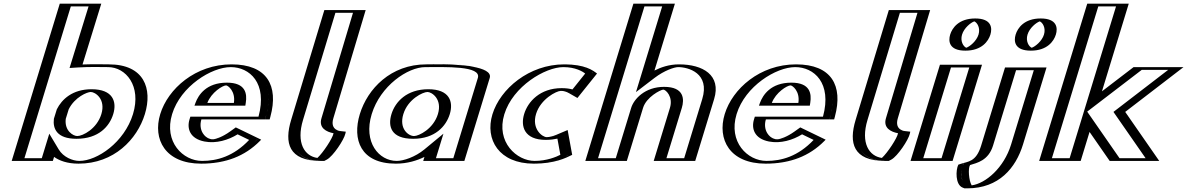

<svg xmlns="http://www.w3.org/2000/svg" viewBox="-20 -880 6492 1050"><path d="M559.3 -256C537.9 -186 474.6 -136 402.6 -136C342.2 -136 308 -174.3 314.8 -230.9L330.5 -281.6C359 -338.7 418.5 -377 476.3 -377C543.3 -377 581 -327 559.3 -256ZM69 0H244L261.7 -58C286.9 -16 339.4 15 409.4 15C559.4 15 701.4 -106 747.3 -256C793.1 -406 725.4 -528 575.4 -528C545.2 -528 476.2 -530.5 405.9 -526L508.9 -860H331.9ZM398 -121C478 -121 550.5 -178.3 574.3 -256C598.5 -335.2 555.8 -392 480.8 -392C415.3 -392 348.4 -348 315.9 -283L299.4 -229.5C291.7 -165.1 329.9 -121 398 -121ZM88.6 -15 342.3 -845H489.3L386 -510L402.3 -511C471.7 -515.5 540.1 -513 570.8 -513C711.6 -513 776 -399 732.3 -256C688.6 -113 554.9 0 414 0C348.4 0 299.2 -29.2 275.9 -68.1L258.6 -96.9L233.6 -15ZM299.4 -229.5 315.9 -283C348.4 -348 415.3 -392 480.8 -392C555.8 -392 598.5 -335.2 574.3 -256C550.5 -178.3 478 -121 398 -121C329.9 -121 291.7 -165.1 299.4 -229.5ZM88.6 -15H233.6L258.6 -96.9L275.9 -68.1C299.2 -29.2 348.4 0 414 0C554.9 0 688.6 -113 732.3 -256C776 -399 711.6 -513 570.8 -513C540.1 -513 471.7 -515.5 402.3 -511L386 -510L489.3 -845H342.3ZM559.3 -256C581 -327 543.2 -377 476.3 -377C418.5 -377 359 -338.7 330.5 -281.6L314.8 -230.9C308 -174.4 342.2 -136 402.6 -136C474.5 -136 537.9 -186.1 559.3 -256ZM69 0 331.9 -860H508.9L405.9 -526C476.2 -530.5 545.2 -528 575.4 -528C725.4 -528 793.1 -406 747.3 -256C701.4 -106 559.4 15 409.4 15C339.4 15 286.9 -16 261.7 -58L244 0ZM398 -121C520.1 -121 579 -189.6 599.3 -256C619.9 -323.6 598.3 -392 480.8 -392C376.5 -392 318 -337.1 290.7 -282.1L274.7 -230.3C268.1 -176 291.2 -121 398 -121ZM113.6 -15 367.3 -845H464.3L360.4 -508.2L408.2 -511.2C472.3 -515.3 536.7 -513 570.8 -513C668.1 -513 754.5 -410.3 707.3 -256C660.1 -101.7 511.4 0 414 0C376.5 0 326 -21.2 301.1 -62.8L249.5 -148.9L208.6 -15ZM339.6 -230 355.8 -282.5C389.4 -349.5 457.3 -377 476.3 -377C500.6 -377 559.5 -338.6 534.3 -256C509.4 -174.7 432.1 -136 402.6 -136C381 -136 331.6 -163.6 339.6 -230ZM44 0H269L275.7 -21.9C304.1 -1.8 346.8 15 409.4 15C602.8 15 729.9 -117.3 772.3 -256C814.7 -394.7 768.9 -528 575.4 -528C552.7 -528 493.9 -529.8 431.3 -527.4L533.9 -860H306.9Z M1088.9 -317C1106.3 -364 1155.3 -413 1216.3 -413C1268.3 -413 1292.4 -371 1283.9 -317ZM1275.9 -173C1128.3 -60 1030.1 -141 1056.4 -227H1429.4C1487.8 -418 1402.4 -528 1246.4 -528C1091.4 -528 927.1 -406 881.3 -256C835.7 -107 925.4 15 1080.4 15C1194.4 15 1299.7 -22 1387.4 -119ZM1068.3 -302 1074.2 -318C1093.8 -370.8 1150.3 -428 1220.9 -428C1282.2 -428 1308.7 -378.2 1299.4 -319.2L1296.7 -302ZM1273.8 -155.3C1167.7 -79 1081.5 -94.7 1049.6 -146.8C1036.1 -168.9 1032.3 -197.3 1041.4 -227L1046 -242H1418.7C1465.6 -415.4 1386.1 -513 1241.8 -513C1094.7 -513 939.4 -397.2 896.3 -256C853.4 -115.8 937.8 0 1085 0C1189.7 0 1282.5 -30.9 1363.1 -112.1ZM1068.3 -302H1296.7L1299.4 -319.2C1308.7 -378.2 1282.2 -428 1220.9 -428C1150.3 -428 1093.8 -370.8 1074.2 -318ZM1273.8 -155.3 1363.1 -112.1C1282.5 -30.9 1189.7 0 1085 0C937.8 0 853.4 -115.8 896.3 -256C939.4 -397.2 1094.7 -513 1241.8 -513C1386.1 -513 1465.6 -415.4 1418.7 -242H1046L1041.4 -227C1032.3 -197.3 1036.1 -168.9 1049.6 -146.8C1081.5 -94.7 1167.7 -79 1273.8 -155.3ZM1088.9 -317H1283.9C1292.4 -371 1268.2 -413 1216.3 -413C1155.3 -413 1106.3 -364 1088.9 -317ZM1267 -166.4 1276.1 -172.9 1387.9 -118.8 1372.8 -103.6C1287.3 -17.5 1188 15 1080.4 15C925.4 15 835.7 -107 881.3 -256C927.1 -406 1091.4 -528 1246.4 -528C1398.6 -528 1482.7 -423.1 1433.9 -242.5L1429.7 -227H1056.4C1048.6 -201.6 1051.7 -176.6 1063.8 -156.9C1091.8 -111.2 1167.9 -95 1267 -166.4ZM1043.4 -302H1321.6L1324.1 -317.8C1331.9 -367.1 1324.4 -428 1220.9 -428C1107.2 -428 1064.6 -359.6 1049 -317.4ZM1279.4 -145.4 1342.5 -114.8C1256.8 -24.3 1166.4 0 1085 0C980.6 0 874.8 -104 921.3 -256C968.1 -409.1 1137.5 -513 1241.8 -513C1344.2 -513 1443.9 -427 1393.7 -242H1021L1016.4 -227C1001.1 -176.9 1018.3 -121.8 1098.2 -106.1C1162.3 -93.6 1229.1 -114.3 1279.4 -145.4ZM1259 -317H1113.9C1135.3 -374.6 1198 -413 1216.3 -413C1226.6 -413 1269.1 -381.1 1259 -317ZM1238.4 -161C1196.5 -130.8 1161.2 -120 1147.5 -118.3C1138.4 -117.1 1108.3 -120.1 1089 -151.7C1076.6 -171.8 1072.8 -198.9 1081.4 -227H1454.7L1458.8 -242.2C1504.7 -411.9 1440.2 -528 1246.4 -528C1048.6 -528 898.5 -394.2 856.3 -256C814.3 -118.9 882.6 15 1080.4 15C1213.2 15 1318.7 -25.8 1400.6 -108.3L1408.3 -116.1L1269.5 -183.3Z M1732 0C1602 0 1554.9 -86 1597.4 -225L1778.8 -825H1954.8L1778.2 -234C1758.4 -169.4 1829 -163.9 1839.4 -163C1869.2 -160.5 1762.6 0 1732 0ZM1735.5 -15C1614.5 -15.8 1571.9 -92.7 1612.4 -225L1789.3 -810H1935.4L1763.2 -234C1741 -161.5 1811.6 -150.4 1828.5 -148.5C1821.8 -118.1 1755.1 -25.4 1735.5 -15ZM1735.5 -15C1755.1 -25.4 1821.8 -118.1 1828.5 -148.5C1811.6 -150.4 1741 -161.5 1763.2 -234L1935.4 -810H1789.3L1612.4 -225C1571.9 -92.7 1614.5 -15.8 1735.5 -15ZM1735.2 0 1739.7 -2.4C1770.4 -18.7 1835.7 -112.7 1843.9 -149.8L1846.6 -162.1L1834.7 -163.4C1817 -165.4 1760.3 -175.5 1778.2 -234.1L1954.8 -825H1778.8L1597.4 -225C1554.3 -84 1602.3 -0.8 1735.2 0ZM1715.8 -16.3C1646.4 -25.8 1598.3 -96.9 1637.4 -225L1814.3 -810H1910.4L1738.2 -234C1721.7 -180.3 1765.1 -158.6 1804.1 -151.3C1799.9 -125 1746.1 -43.5 1715.8 -16.3ZM1767.6 -7.4C1801.5 -25.5 1861.1 -114.8 1868.7 -149L1871.1 -159.9L1844 -162.9C1844 -162.9 1782.3 -165.5 1803.2 -234L1979.8 -825H1753.8L1572.4 -225C1533.3 -97.1 1559.4 -1.1 1730.2 0L1753.5 0.1Z M2160.8 -256C2182.5 -327 2250.8 -377 2317.8 -377C2383.8 -377 2421.5 -327 2399.8 -256C2378.4 -186 2313.1 -136 2244.1 -136C2172.1 -136 2139.4 -186 2160.8 -256ZM2633.3 -454 2494.5 0H2319.5L2337.2 -58C2286.4 -16 2214.9 15 2144.9 15C1994.9 15 1926.9 -106 1972.8 -256C2018.6 -406 2160.9 -528 2310.9 -528C2379.9 -528 2659.4 -541 2633.3 -454ZM2145.8 -256C2122 -178.3 2159.5 -121 2239.5 -121C2316.5 -121 2391 -178.1 2414.8 -256C2439 -335.1 2396.4 -392 2322.3 -392C2247.4 -392 2170 -335.2 2145.8 -256ZM2618.3 -454C2632.6 -501.6 2481.5 -514.3 2366.4 -513.6C2341.1 -513.5 2320 -513 2306.3 -513C2165.5 -513 2031.5 -399 1987.8 -256C1944.1 -113 2008.6 0 2149.5 0C2215.1 0 2282.2 -29.2 2329.2 -68.1L2364.1 -96.9L2339.1 -15H2484.1ZM2145.8 -256C2170 -335.2 2247.4 -392 2322.3 -392C2396.4 -392 2439 -335.1 2414.8 -256C2391 -178.1 2316.5 -121 2239.5 -121C2159.5 -121 2122 -178.3 2145.8 -256ZM2618.3 -454 2484.1 -15H2339.1L2364.1 -96.9L2329.2 -68.1C2282.2 -29.2 2215.1 0 2149.5 0C2008.6 0 1944.1 -113 1987.8 -256C2031.5 -399 2165.5 -513 2306.3 -513C2320 -513 2341.1 -513.5 2366.4 -513.6C2481.5 -514.3 2632.6 -501.6 2618.3 -454ZM2160.8 -256C2139.4 -186.1 2172.2 -136 2244.1 -136C2313 -136 2378.4 -186.1 2399.8 -256C2421.5 -327 2383.7 -377 2317.8 -377C2250.8 -377 2182.5 -327 2160.8 -256ZM2310.9 -528C2160.9 -528 2018.6 -406 1972.8 -256C1926.9 -106 1994.9 15 2144.9 15C2214.9 15 2286.4 -16 2337.2 -58L2319.5 0H2494.5L2633.3 -454C2658.4 -537.6 2421 -528 2310.9 -528ZM2120.8 -256C2100.5 -189.6 2117.4 -121 2239.5 -121C2358.9 -121 2419.5 -189.6 2439.8 -256C2460.4 -323.6 2439 -392 2322.3 -392C2204.9 -392 2141.4 -323.6 2120.8 -256ZM2593.3 -454 2459.1 -15H2364.1L2405 -148.9L2300.8 -62.8C2250.4 -21.2 2187 0 2149.5 0C2052.1 0 1965.6 -101.7 2012.8 -256C2060 -410.3 2209 -513 2306.3 -513C2414.6 -513 2613.5 -521.2 2593.3 -454ZM2185.8 -256C2211 -338.6 2293.4 -377 2317.8 -377C2341 -377 2400 -338.6 2374.8 -256C2349.9 -174.6 2270.5 -136 2244.1 -136C2214.5 -136 2160.9 -174.7 2185.8 -256ZM2658.3 -454C2677.4 -517.8 2482.1 -529.3 2370.3 -528.6C2344.2 -528.5 2322.3 -528 2310.9 -528C2117.5 -528 1990.2 -394.7 1947.8 -256C1905.4 -117.3 1951.6 15 2144.9 15C2207.9 15 2261.6 -2.3 2301.2 -21.9L2294.5 0H2519.5Z M3085.5 -31 3063.1 -154C3063.1 -154 3022.7 -130 2969.7 -130C2902.7 -130 2864.9 -186 2886.6 -257C2908 -327 2980.1 -383 3047.1 -383C3100.1 -383 3125.8 -359 3125.8 -359L3222.8 -480C3222.8 -480 3179.4 -528 3065.4 -528C2916.4 -528 2744.1 -406 2698 -255C2652.1 -105 2751.4 15 2899.4 15C3013.4 15 3085.5 -31 3085.5 -31ZM3067.8 -36.3C3043.3 -24 2985.3 0 2904 0C2763.5 0 2670 -114.4 2713 -255C2756.3 -396.8 2919.5 -513 3060.8 -513C3142.7 -513 3185.9 -487.3 3202 -475L3125.8 -379.9C3111 -388.4 3087.7 -398 3051.7 -398C2976 -398 2895.4 -334.9 2871.6 -257C2847.5 -178.2 2889.5 -115 2965.2 -115C3001.4 -115 3032.6 -125.5 3050.2 -133ZM3067.8 -36.3 3050.2 -133C3032.6 -125.5 3001.4 -115 2965.2 -115C2889.5 -115 2847.5 -178.2 2871.6 -257C2895.4 -334.9 2976 -398 3051.7 -398C3087.7 -398 3111 -388.4 3125.8 -379.9L3202 -475C3185.9 -487.3 3142.7 -513 3060.8 -513C2919.5 -513 2756.3 -396.8 2713 -255C2670 -114.4 2763.5 0 2904 0C2985.3 0 3043.3 -24 3067.8 -36.3ZM3085.6 -30.4 3071.5 -23.3C3044.9 -10 2983.7 15 2899.4 15C2751.4 15 2652.1 -105 2698 -255C2744.1 -406 2916.4 -528 3065.4 -528C3150.5 -528 3196.2 -501.2 3213.8 -487.8L3223.3 -480.6L3126.5 -359.9L3115.1 -366.4C3101.5 -374.2 3080.4 -383 3047.1 -383C2980.1 -383 2908 -327 2886.6 -257C2864.9 -186 2902.8 -130 2969.7 -130C3003.1 -130 3031.8 -139.7 3047.8 -146.5L3063.3 -153.1ZM3044.4 -33.5C3022.8 -22.2 2969.8 0 2904 0C2806.3 0 2691.3 -102.3 2738 -255C2785 -408.8 2962.5 -513 3060.8 -513C3126.6 -513 3166.5 -489.1 3180.2 -477.7L3110.7 -391C3094.4 -395.2 3075.9 -398 3051.7 -398C2932.6 -398 2866.8 -323.3 2846.6 -257C2826 -189.8 2846 -115 2965.2 -115C2989.4 -115 3012.7 -118.5 3028.3 -121.9ZM3109.1 -33.2 3084.3 -168.9 3021.3 -142.2C3005.8 -135.6 2984.7 -130 2969.7 -130C2946.2 -130 2886.3 -174.4 2911.6 -257C2936.5 -338.7 3023.5 -383 3047.1 -383C3062.8 -383 3078.1 -378.3 3091.3 -370.8L3137.8 -344.2L3245 -477.9C3222.2 -495.3 3179.6 -528 3065.4 -528C2873.4 -528 2715.5 -394 2673 -255C2630.8 -117 2708.6 15 2899.4 15C3012.2 15 3073.8 -15.6 3109.1 -33.2Z M3645.9 -860 3523.3 -459C3575.6 -499 3637.4 -528 3693.4 -528C3787.4 -528 3904.1 -481 3860.3 -338L3757 0H3580L3668.7 -290C3684.3 -341 3664.2 -390 3607.2 -390C3554.2 -390 3487.3 -341 3471.7 -290L3383 0H3206L3468.9 -860ZM3626.3 -845 3497.3 -422.8 3530.7 -448.4C3580.4 -486.4 3638.1 -513 3688.8 -513C3779.9 -513 3885.3 -468.6 3845.3 -338L3746.6 -15H3599.6L3683.7 -290C3701.1 -347.2 3678.9 -405 3611.8 -405C3550.7 -405 3475.1 -350.4 3456.7 -290L3372.6 -15H3225.6L3479.3 -845ZM3626.3 -845H3479.3L3225.6 -15H3372.6L3456.7 -290C3475.1 -350.4 3550.7 -405 3611.8 -405C3678.9 -405 3701.1 -347.2 3683.7 -290L3599.6 -15H3746.6L3845.3 -338C3885.3 -468.6 3779.9 -513 3688.8 -513C3638.1 -513 3580.4 -486.4 3530.7 -448.4L3497.3 -422.8ZM3645.9 -860H3468.9L3206 0H3383L3471.7 -290C3487.3 -341.1 3554.1 -390 3607.2 -390C3664.2 -390 3684.3 -341 3668.7 -290L3580 0H3757L3860.3 -338C3904 -481 3787.4 -528 3693.4 -528C3637.4 -528 3575.6 -499 3523.3 -459ZM3601.3 -845 3458 -376.3 3559.2 -453.7C3612.7 -494.7 3668.3 -513 3688.8 -513C3743.6 -513 3863.8 -480.3 3820.3 -338L3721.6 -15H3624.6L3708.7 -290C3722.7 -336 3723 -405 3611.8 -405C3506.9 -405 3446.4 -338.2 3431.7 -290L3347.6 -15H3250.6L3504.3 -845ZM3670.9 -860H3443.9L3181 0H3408L3496.7 -290C3514.8 -349.4 3591.8 -388.9 3607.3 -390C3620.5 -389.9 3662.5 -351.6 3643.7 -290L3555 0H3782L3885.3 -338C3925.5 -469.2 3823.7 -528 3693.4 -528C3638 -528 3593.4 -511.5 3559.1 -494.2Z M4175.9 -317C4193.3 -364 4242.3 -413 4303.3 -413C4355.3 -413 4379.4 -371 4370.9 -317ZM4362.9 -173C4215.3 -60 4117.1 -141 4143.4 -227H4516.4C4574.8 -418 4489.4 -528 4333.4 -528C4178.4 -528 4014.1 -406 3968.3 -256C3922.7 -107 4012.4 15 4167.4 15C4281.4 15 4386.7 -22 4474.4 -119ZM4155.3 -302 4161.2 -318C4180.8 -370.8 4237.3 -428 4307.9 -428C4369.2 -428 4395.7 -378.2 4386.4 -319.2L4383.7 -302ZM4360.8 -155.3C4254.7 -79 4168.5 -94.7 4136.6 -146.8C4123.1 -168.9 4119.3 -197.3 4128.4 -227L4133 -242H4505.7C4552.6 -415.4 4473.1 -513 4328.8 -513C4181.7 -513 4026.4 -397.2 3983.3 -256C3940.4 -115.8 4024.8 0 4172 0C4276.7 0 4369.5 -30.9 4450.1 -112.1ZM4155.3 -302H4383.7L4386.4 -319.2C4395.7 -378.2 4369.2 -428 4307.9 -428C4237.3 -428 4180.8 -370.8 4161.2 -318ZM4360.8 -155.3 4450.1 -112.1C4369.5 -30.9 4276.7 0 4172 0C4024.8 0 3940.4 -115.8 3983.3 -256C4026.4 -397.2 4181.7 -513 4328.8 -513C4473.1 -513 4552.6 -415.4 4505.7 -242H4133L4128.4 -227C4119.3 -197.3 4123.1 -168.9 4136.6 -146.8C4168.5 -94.7 4254.7 -79 4360.8 -155.3ZM4175.9 -317H4370.9C4379.4 -371 4355.2 -413 4303.3 -413C4242.3 -413 4193.3 -364 4175.9 -317ZM4354 -166.4 4363.1 -172.9 4474.9 -118.8 4459.8 -103.6C4374.3 -17.5 4275 15 4167.4 15C4012.4 15 3922.7 -107 3968.3 -256C4014.1 -406 4178.4 -528 4333.4 -528C4485.6 -528 4569.7 -423.1 4520.9 -242.5L4516.7 -227H4143.4C4135.6 -201.6 4138.7 -176.6 4150.8 -156.9C4178.8 -111.2 4254.9 -95 4354 -166.4ZM4130.4 -302H4408.6L4411.1 -317.8C4418.9 -367.1 4411.4 -428 4307.9 -428C4194.2 -428 4151.6 -359.6 4136 -317.4ZM4366.4 -145.4 4429.5 -114.8C4343.8 -24.3 4253.4 0 4172 0C4067.6 0 3961.8 -104 4008.3 -256C4055.1 -409.1 4224.5 -513 4328.8 -513C4431.2 -513 4530.9 -427 4480.7 -242H4108L4103.4 -227C4088.1 -176.9 4105.3 -121.8 4185.2 -106.1C4249.3 -93.6 4316.1 -114.3 4366.4 -145.4ZM4346 -317H4200.9C4222.3 -374.6 4285 -413 4303.3 -413C4313.6 -413 4356.1 -381.1 4346 -317ZM4325.4 -161C4283.5 -130.8 4248.2 -120 4234.5 -118.3C4225.4 -117.1 4195.3 -120.1 4176 -151.7C4163.6 -171.8 4159.8 -198.9 4168.4 -227H4541.7L4545.8 -242.2C4591.7 -411.9 4527.2 -528 4333.4 -528C4135.6 -528 3985.5 -394.2 3943.3 -256C3901.3 -118.9 3969.6 15 4167.4 15C4300.2 15 4405.7 -25.8 4487.6 -108.3L4495.3 -116.1L4356.5 -183.3Z M4819 0C4689 0 4641.9 -86 4684.4 -225L4865.8 -825H5041.8L4865.2 -234C4845.4 -169.4 4916 -163.9 4926.4 -163C4956.2 -160.5 4849.6 0 4819 0ZM4822.5 -15C4701.5 -15.8 4658.9 -92.7 4699.4 -225L4876.3 -810H5022.4L4850.2 -234C4828 -161.5 4898.6 -150.4 4915.5 -148.5C4908.8 -118.1 4842.1 -25.4 4822.5 -15ZM4822.5 -15C4842.1 -25.4 4908.8 -118.1 4915.5 -148.5C4898.6 -150.4 4828 -161.5 4850.2 -234L5022.4 -810H4876.3L4699.4 -225C4658.9 -92.7 4701.5 -15.8 4822.5 -15ZM4822.2 0 4826.7 -2.4C4857.4 -18.7 4922.7 -112.7 4930.9 -149.8L4933.6 -162.1L4921.7 -163.4C4904 -165.4 4847.3 -175.5 4865.2 -234.1L5041.8 -825H4865.8L4684.4 -225C4641.3 -84 4689.3 -0.8 4822.2 0ZM4802.8 -16.3C4733.4 -25.8 4685.3 -96.9 4724.4 -225L4901.3 -810H4997.4L4825.2 -234C4808.7 -180.3 4852.1 -158.6 4891.1 -151.3C4886.9 -125 4833.1 -43.5 4802.8 -16.3ZM4854.6 -7.4C4888.5 -25.5 4948.1 -114.8 4955.7 -149L4958.1 -159.9L4931 -162.9C4931 -162.9 4869.3 -165.5 4890.2 -234L5066.8 -825H4840.8L4659.4 -225C4620.3 -97.1 4646.4 -1.1 4817.2 0L4840.5 0.1Z M5201.3 -691C5186.6 -643 5213.4 -603 5259.4 -603C5305.4 -603 5356.6 -643 5371.3 -691C5385.9 -739 5359.2 -779 5313.2 -779C5267.2 -779 5215.9 -739 5201.3 -691ZM4984.5 0 5145.3 -526H5325.3L5164.5 0ZM5216.3 -691C5228.5 -731 5271.4 -764 5308.6 -764C5345.8 -764 5368.5 -731 5356.3 -691C5344 -651 5301.2 -618 5263.9 -618C5226.7 -618 5204 -651 5216.3 -691ZM5004.1 -15 5155.7 -511H5305.7L5154.1 -15ZM5216.3 -691C5204 -651 5226.7 -618 5263.9 -618C5301.2 -618 5344 -651 5356.3 -691C5368.5 -731 5345.8 -764 5308.6 -764C5271.4 -764 5228.5 -731 5216.3 -691ZM5004.1 -15H5154.1L5305.7 -511H5155.7ZM5201.3 -691C5215.9 -739 5267.1 -779 5313.2 -779C5359.2 -779 5385.9 -739 5371.3 -691C5356.6 -643 5305.4 -603 5259.4 -603C5213.3 -603 5186.6 -643 5201.3 -691ZM4984.5 0H5164.5L5325.3 -526H5145.3ZM5241.3 -691C5252.3 -727.1 5288.7 -756.5 5308.3 -763.2C5324.4 -756.3 5342.2 -726.9 5331.3 -691C5320.2 -654.9 5283.8 -625.5 5264.2 -618.8C5248.1 -625.7 5230.3 -655.1 5241.3 -691ZM5029.1 -15 5180.7 -511H5280.7L5129.1 -15ZM5176.3 -691C5165.2 -654.7 5169.7 -603 5259.4 -603C5349.2 -603 5385.2 -654.8 5396.3 -691C5407.4 -727.3 5402.8 -779 5313.2 -779C5223.3 -779 5187.3 -727.2 5176.3 -691ZM4959.5 0H5189.5L5350.3 -526H5120.3Z M5501.2 -511 5370.7 -84C5344.5 1.6 5295.4 -0.9 5254.1 14C5222.2 25.5 5239.5 150 5270.1 150C5400.1 150 5507 49 5549.5 -90L5678.2 -511ZM5559.3 -691C5544.6 -643 5571.4 -603 5617.4 -603C5663.4 -603 5714.6 -643 5729.3 -691C5743.9 -739 5717.2 -779 5671.2 -779C5625.2 -779 5573.9 -739 5559.3 -691ZM5511.6 -496 5385.7 -84C5357.1 9.5 5294.4 14.7 5257.6 27.1C5246.5 49.4 5260.8 129.3 5275.1 135C5394.5 134.6 5493.5 43.9 5534.5 -90L5658.6 -496ZM5574.3 -691C5586.5 -731 5629.4 -764 5666.6 -764C5703.8 -764 5726.5 -731 5714.3 -691C5702 -651 5659.2 -618 5621.9 -618C5584.7 -618 5562 -651 5574.3 -691ZM5511.6 -496H5658.6L5534.5 -90C5493.5 43.9 5394.5 134.6 5275.1 135C5260.8 129.3 5246.5 49.4 5257.6 27.1C5294.4 14.7 5357.1 9.5 5385.7 -84ZM5574.3 -691C5562 -651 5584.7 -618 5621.9 -618C5659.2 -618 5702 -651 5714.3 -691C5726.5 -731 5703.8 -764 5666.6 -764C5629.4 -764 5586.5 -731 5574.3 -691ZM5501.2 -511H5678.2L5549.5 -90C5506.9 49.3 5399.8 149.5 5270.5 150L5267.9 150C5241.5 139.4 5227.3 57.3 5243.8 24.3L5247.9 16.1C5292.7 0.9 5344.2 2.6 5370.7 -84ZM5559.3 -691C5573.9 -739 5625.1 -779 5671.2 -779C5717.2 -779 5743.9 -739 5729.3 -691C5714.6 -643 5663.4 -603 5617.4 -603C5571.3 -603 5544.6 -643 5559.3 -691ZM5536.6 -496H5633.6L5509.5 -90C5470.1 38.8 5369.9 123.2 5293.9 133.7C5278.3 109.2 5273.1 39.1 5285 22.6C5322.9 10.7 5385.4 -1.5 5410.7 -84ZM5599.3 -691C5610.3 -727.1 5646.7 -756.5 5666.3 -763.2C5682.4 -756.3 5700.2 -726.9 5689.3 -691C5678.2 -654.9 5641.8 -625.5 5622.2 -618.8C5606.1 -625.7 5588.3 -655.1 5599.3 -691ZM5476.2 -511 5345.7 -84C5317.8 7.2 5273.9 2.5 5232.4 16.6L5220.8 20.5C5206.4 49.4 5203.6 129.6 5244.1 145.8L5254.6 150.1L5270.9 150C5443.1 149.4 5535.1 38.8 5574.5 -90L5703.2 -511ZM5534.3 -691C5523.2 -654.7 5527.7 -603 5617.4 -603C5707.2 -603 5743.2 -654.8 5754.3 -691C5765.4 -727.3 5760.8 -779 5671.2 -779C5581.3 -779 5545.3 -727.2 5534.3 -691Z M6430.8 -513 6111.9 -268 6298 0H6070L5927.7 -205L5865 0H5688L5950.9 -860H6127.9L5967.1 -334L6200.8 -513ZM6390.1 -498 6090.7 -268 6266.4 -15H6080.8L5923.7 -241.2L5854.6 -15H5707.6L5961.3 -845H6108.3L5941 -297.8L6202.5 -498ZM6390.1 -498H6202.5L5941 -297.8L6108.3 -845H5961.3L5707.6 -15H5854.6L5923.7 -241.2L6080.8 -15H6266.4L6090.7 -268ZM6430.8 -513H6200.8L5967.1 -334L6127.9 -860H5950.9L5688 0H5865L5927.7 -205L6070 0H6298L6111.9 -268ZM6083.3 -845 5829.6 -15H5732.6L5986.3 -845ZM5925.6 -269.5 6224 -498H6368.6L6069.2 -268L6244.9 -15H6102.3ZM6452.4 -513H6179.3L6006.3 -380.5L6152.9 -860H5925.9L5663 0H5890L5938.5 -158.5L6048.5 0H6319.5L6133.5 -268Z"/></svg>

Font: Hussar Outliner
Style: Obl
Weight: 700
Foundry: Cannot Into Space Fonts
Version: Version 0.92